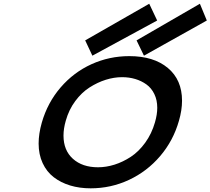

<svg xmlns="http://www.w3.org/2000/svg" viewBox="-20 -1002 1128 1029"><path d="M1051.3 -981.9 1088.4 -892.1 751.5 -703.6 711.9 -785.6ZM779.8 -981.9 822.3 -892.1 475.1 -703.6 436.5 -785.6ZM810.5 -346.2Q822.8 -388.7 822.8 -424.3Q822.8 -465.8 807.1 -498Q791.5 -530.3 764.6 -549.6Q737.8 -568.8 704.8 -578.6Q671.9 -588.4 634.3 -588.4Q591.3 -588.4 546.9 -574.5Q502.4 -560.5 460 -533.4Q417.5 -506.3 383.3 -460.2Q349.1 -414.1 332.5 -355Q320.3 -312.5 320.3 -275.4Q320.3 -196.3 370.8 -150.9Q421.4 -105.5 505.4 -105.5Q548.8 -105.5 593.8 -119.6Q638.7 -133.8 681.2 -161.6Q723.6 -189.5 758.3 -237.3Q793 -285.2 810.5 -346.2ZM672.9 -701.2Q803.7 -701.2 879.6 -637.7Q955.6 -574.2 955.6 -462.4Q955.6 -411.6 939 -354.5Q908.7 -248 838.6 -165.8Q768.6 -83.5 671.6 -38.1Q574.7 7.3 465.8 7.3Q406.7 7.3 356.4 -7.8Q306.2 -22.9 268.1 -52.2Q230 -81.5 208.5 -127.9Q187 -174.3 187 -232.9Q187 -285.2 204.1 -345.2Q234.9 -452.1 304.9 -533.4Q375 -614.7 470.5 -658Q565.9 -701.2 672.9 -701.2Z"/></svg>

Font: Cantarell
Style: Bold Italic
Weight: 700
Italic angle: -16°
Designer: Dave Crossland
Version: Version 1.004